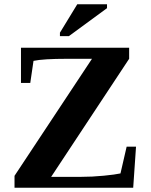

<svg xmlns="http://www.w3.org/2000/svg" viewBox="-20 -878 707 898"><path d="M47.9 -55.7 410.2 -603H293Q182.1 -603 136.7 -593.3L121.6 -490.2H78.1V-654.8H584V-603L219.2 -50.8H356Q411.6 -50.8 465.6 -56.2Q519.5 -61.5 543.5 -66.9L572.3 -191.9H616.2L603 0H47.9ZM260.3 -709V-725.1L341.3 -857.9H480.5V-839.8L302.2 -709Z"/></svg>

Font: Tinos
Style: Bold
Weight: 700
Designer: Steve Matteson
Foundry: Monotype Imaging Inc.
Version: Version 1.23